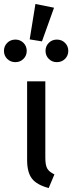

<svg xmlns="http://www.w3.org/2000/svg" viewBox="-47 -938 365 970"><path d="M132 -918 226 -899 165 -729 103 -739ZM31 -738Q55 -738 71.5 -721.5Q88 -705 88 -681Q88 -657 71.5 -640.5Q55 -624 31 -624Q6 -624 -10.5 -640.5Q-27 -657 -27 -681Q-27 -705 -10.5 -721.5Q6 -738 31 -738ZM240 -738Q265 -738 281.5 -721.5Q298 -705 298 -681Q298 -657 281.5 -640.5Q265 -624 240 -624Q216 -624 199.5 -640.5Q183 -657 183 -681Q183 -705 199.5 -721.5Q216 -738 240 -738ZM182 -527V-141Q182 -103 192 -86Q202 -69 228 -57L199 12Q139 -4 114.5 -35.5Q90 -67 90 -130V-527Z"/></svg>

Font: Fira Sans
Style: Regular
Weight: 400
Designer: Carrois Corporate & Edenspiekermann AG
Foundry: Carrois Corporate GbR & Edenspiekermann AG
Version: Version 4.106;PS 004.106;hotconv 1.0.70;makeotf.lib2.5.58329